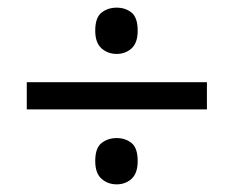

<svg xmlns="http://www.w3.org/2000/svg" viewBox="-20 -603 612 502"><path d="M285 -462Q262 -462 245.5 -476.5Q229 -491 229 -523Q229 -557 245.5 -570Q262 -583 285 -583Q308 -583 324 -570Q340 -557 340 -523Q340 -491 324 -476.5Q308 -462 285 -462ZM50 -317V-388H521V-317ZM285 -121Q262 -121 245.5 -135.5Q229 -150 229 -182Q229 -216 245.5 -229Q262 -242 285 -242Q308 -242 324 -229Q340 -216 340 -182Q340 -150 324 -135.5Q308 -121 285 -121Z"/></svg>

Font: Noto Sans Tifinagh Hawad
Style: Regular
Weight: 400
Designer: JamraPatel
Foundry: JamraPatel LLC
Version: Version 2.006; ttfautohint (v1.8.4.7-5d5b)